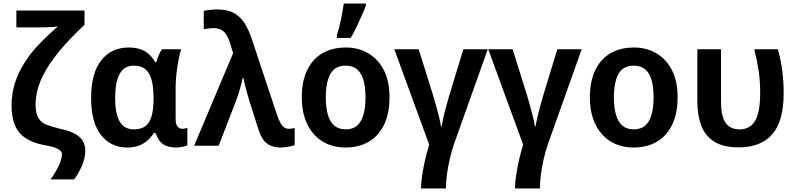

<svg xmlns="http://www.w3.org/2000/svg" viewBox="-20 -819 4473 1079"><path d="M459 26Q459 70 440.5 112.5Q422 155 397 189H264Q282 165 296.5 139Q311 113 319.5 89.5Q328 66 328 49Q328 38 321 29.5Q314 21 292.5 12Q271 3 227 -4Q164 -16 123.5 -43Q83 -70 64 -115Q45 -160 45 -226Q45 -295 64.5 -354.5Q84 -414 118.5 -468Q153 -522 201 -572Q249 -622 306 -671Q298 -669 279.5 -667.5Q261 -666 239.5 -665.5Q218 -665 199 -665H72V-760H455V-680Q366 -596 311.5 -529Q257 -462 228.5 -408Q200 -354 190 -311Q180 -268 180 -233Q180 -182 195.5 -156Q211 -130 242 -118Q273 -106 319 -95Q372 -84 402.5 -66.5Q433 -49 446 -26Q459 -3 459 26Z M732 -92Q773 -92 797 -110Q821 -128 832 -166.5Q843 -205 843 -264V-270Q843 -358 818.5 -404Q794 -450 731 -450Q678 -450 652.5 -403.5Q627 -357 627 -268Q627 -181 652.5 -136.5Q678 -92 732 -92ZM693 10Q603 10 547.5 -60.5Q492 -131 492 -269Q492 -408 549 -480Q606 -552 704 -552Q758 -552 793.5 -531.5Q829 -511 852 -470H859Q863 -487 871 -507Q879 -527 890 -542H998Q991 -521 984 -485.5Q977 -450 972 -408.5Q967 -367 967 -325V-152Q967 -119 978.5 -107Q990 -95 1006 -95Q1012 -95 1020.5 -97Q1029 -99 1033 -100V-3Q1029 0 1018 3Q1007 6 994 8Q981 10 971 10Q925 10 897.5 -8Q870 -26 854 -72H845Q831 -50 810.5 -31Q790 -12 761.5 -1Q733 10 693 10Z M1071 0 1290 -520 1273 -576Q1263 -609 1250 -627Q1237 -645 1220 -653Q1203 -661 1179 -661Q1165 -661 1150.5 -659Q1136 -657 1125 -655V-758Q1134 -760 1147 -762Q1160 -764 1174.5 -765Q1189 -766 1200 -766Q1257 -766 1293.5 -746.5Q1330 -727 1354.5 -688.5Q1379 -650 1397 -594L1536 -176Q1547 -143 1557.5 -125.5Q1568 -108 1579.5 -101.5Q1591 -95 1605 -95Q1612 -95 1620 -96.5Q1628 -98 1636 -100V-4Q1629 0 1615 3Q1601 6 1586 8Q1571 10 1560 10Q1524 10 1499 -1.5Q1474 -13 1458.5 -35.5Q1443 -58 1433 -90L1382 -250Q1377 -267 1372 -285Q1367 -303 1362 -320.5Q1357 -338 1353.5 -353.5Q1350 -369 1348 -381H1344Q1338 -352 1328 -317.5Q1318 -283 1307 -254L1209 0Z M2169 -272Q2169 -204 2152 -152Q2135 -100 2102.5 -63.5Q2070 -27 2024 -8.5Q1978 10 1921 10Q1868 10 1823 -8.5Q1778 -27 1745 -63.5Q1712 -100 1694 -152Q1676 -204 1676 -272Q1676 -362 1706 -424.5Q1736 -487 1791.5 -519.5Q1847 -552 1924 -552Q1995 -552 2050.5 -519Q2106 -486 2137.5 -424Q2169 -362 2169 -272ZM1811 -272Q1811 -215 1822.5 -174.5Q1834 -134 1858.5 -113Q1883 -92 1923 -92Q1962 -92 1986.5 -113Q2011 -134 2022.5 -174.5Q2034 -215 2034 -272Q2034 -330 2022.5 -369.5Q2011 -409 1986.5 -429.5Q1962 -450 1922 -450Q1863 -450 1837 -404Q1811 -358 1811 -272ZM1873 -621Q1879 -639 1885 -661.5Q1891 -684 1896 -708.5Q1901 -733 1905 -756.5Q1909 -780 1912 -799H2036V-788Q2027 -763 2013.5 -732.5Q2000 -702 1984.5 -669Q1969 -636 1951 -606H1873Z M2532 -11Q2518 29 2507.5 74.5Q2497 120 2491.5 163Q2486 206 2486 240H2346Q2346 212 2352 170Q2358 128 2368.5 81.5Q2379 35 2392 -6L2196 -542H2333L2413 -286Q2421 -260 2430.5 -225.5Q2440 -191 2448 -159Q2456 -127 2458 -109H2462Q2464 -124 2470.5 -153.5Q2477 -183 2486.5 -217Q2496 -251 2504 -280L2584 -542H2721Z M3060 -11Q3046 29 3035.5 74.5Q3025 120 3019.5 163Q3014 206 3014 240H2874Q2874 212 2880 170Q2886 128 2896.5 81.5Q2907 35 2920 -6L2724 -542H2861L2941 -286Q2949 -260 2958.5 -225.5Q2968 -191 2976 -159Q2984 -127 2986 -109H2990Q2992 -124 2998.5 -153.5Q3005 -183 3014.5 -217Q3024 -251 3032 -280L3112 -542H3249Z M3788 -272Q3788 -204 3771 -152Q3754 -100 3721.5 -63.5Q3689 -27 3643 -8.5Q3597 10 3540 10Q3487 10 3442 -8.5Q3397 -27 3364 -63.5Q3331 -100 3313 -152Q3295 -204 3295 -272Q3295 -362 3325 -424.5Q3355 -487 3410.5 -519.5Q3466 -552 3543 -552Q3614 -552 3669.5 -519Q3725 -486 3756.5 -424Q3788 -362 3788 -272ZM3430 -272Q3430 -215 3441.5 -174.5Q3453 -134 3477.5 -113Q3502 -92 3542 -92Q3581 -92 3605.5 -113Q3630 -134 3641.5 -174.5Q3653 -215 3653 -272Q3653 -330 3641.5 -369.5Q3630 -409 3605.5 -429.5Q3581 -450 3541 -450Q3482 -450 3456 -404Q3430 -358 3430 -272Z M4132 9Q4041 9 3990.5 -25Q3940 -59 3919.5 -117Q3899 -175 3899 -247V-542H4032V-245Q4032 -168 4057 -130Q4082 -92 4137 -92Q4195 -92 4223.5 -140Q4252 -188 4252 -298Q4252 -365 4243.5 -421.5Q4235 -478 4219 -542H4352Q4363 -501 4370 -462Q4377 -423 4380.5 -383Q4384 -343 4384 -294Q4384 -138 4320 -64.5Q4256 9 4132 9Z"/></svg>

Font: Noto Sans Display SemiBold
Style: Regular
Weight: 600
Designer: Monotype Design Team
Foundry: Monotype Imaging Inc.
Version: Version 2.003